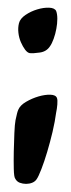

<svg xmlns="http://www.w3.org/2000/svg" viewBox="-20 -439 182 489"><path d="M123 -152.3Q120.1 -129.9 113.8 -103Q107.4 -76.2 100.1 -51.8Q92.8 -27.3 85.4 -8.3Q78.1 10.7 73.2 17.6Q69.3 23.4 62 26.4Q54.7 29.3 46.4 29.3Q38.1 29.3 30.3 26.4Q22.5 23.4 18.6 15.6Q15.6 11.7 15.1 -8.8Q14.6 -29.3 15.1 -53.2Q15.6 -77.1 16.6 -100.1Q17.6 -123 19.5 -132.8Q22.5 -145.5 23.4 -149.9Q24.4 -154.3 26.4 -159.2Q31.2 -170.9 46.4 -179.7Q61.5 -188.5 78.1 -193.4Q94.7 -198.2 108.4 -197.8Q122.1 -197.3 125 -189.5Q127 -184.6 126 -172.9Q125 -161.1 123 -152.3ZM123 -411.1Q126 -403.3 126 -391.1Q126 -378.9 123.5 -365.7Q121.1 -352.5 116.7 -340.3Q112.3 -328.1 107.4 -321.3Q98.6 -307.6 81.5 -305.2Q64.5 -302.7 55.7 -303.7Q49.8 -304.7 43.9 -312.5Q38.1 -320.3 33.2 -331.5Q28.3 -342.8 26.9 -355.5Q25.4 -368.2 28.3 -379.9Q31.2 -391.6 44.9 -400.9Q58.6 -410.2 74.7 -415Q90.8 -419.9 105 -419.4Q119.1 -418.9 123 -411.1Z"/></svg>

Font: Jolly Lodger
Style: Regular
Weight: 400
Designer: Stuart Sandler
Foundry: Font Diner, Inc
Version: Version 1.000